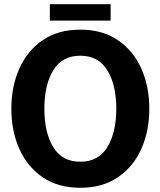

<svg xmlns="http://www.w3.org/2000/svg" viewBox="-20 -881 763 913"><path d="M362 12Q256 12 183 -38Q110 -88 72 -173Q34 -258 34 -364Q34 -470 72 -555Q110 -640 183 -690Q256 -740 362 -740Q467 -740 540.5 -690Q614 -640 652 -555Q690 -470 690 -364Q690 -258 652 -173Q614 -88 540.5 -38Q467 12 362 12ZM362 -112Q448 -112 490.5 -181.5Q533 -251 533 -364Q533 -477 490.5 -546.5Q448 -616 362 -616Q275 -616 233 -546.5Q191 -477 191 -364Q191 -251 233 -181.5Q275 -112 362 -112ZM217 -783V-861H506V-783Z"/></svg>

Font: Murecho SemiBold
Style: Regular
Weight: 600
Designer: Neil Summerour
Foundry: Positype
Version: Version 1.010; ttfautohint (v1.8.3)